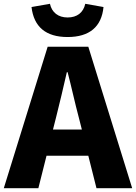

<svg xmlns="http://www.w3.org/2000/svg" viewBox="-28 -991 716 1011"><path d="M267 -372C286 -446 306 -533 324 -611H328C348 -535 367 -446 387 -372L403 -309H251ZM-8 0H174L217 -171H437L480 0H668L437 -745H223ZM328 -796C443 -796 507 -850 517 -954L421 -971C411 -925 378 -899 328 -899C279 -899 245 -925 235 -971L138 -954C150 -850 213 -796 328 -796Z"/></svg>

Font: Source Han Sans HK Heavy
Style: Regular
Weight: 900
Designer: Ryoko NISHIZUKA 西塚涼子 (kana, bopomofo & ideographs); Paul D. Hunt (Latin, Greek & Cyrillic); Sandoll Communications 산돌커뮤니
Foundry: Adobe
Version: Version 2.000;hotconv 1.0.107;makeotfexe 2.5.65593